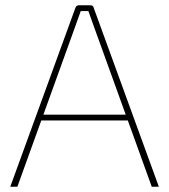

<svg xmlns="http://www.w3.org/2000/svg" viewBox="-20 -710 643 730"><path d="M323 -690Q328 -690 331.5 -688Q335 -686 336 -681L584 0H557L336 -612Q331 -626 326 -640Q321 -654 316 -668H287Q282 -654 277 -640Q272 -626 267 -612L46 0H19L267 -681Q269 -686 272.5 -688Q276 -690 280 -690ZM476 -274V-252H126V-274Z"/></svg>

Font: Exo 2 Thin
Style: Regular
Weight: 250
Designer: Natanael Gama
Foundry: Natanael Gama
Version: Version 2.010